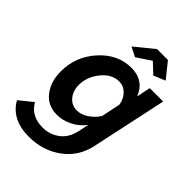

<svg xmlns="http://www.w3.org/2000/svg" viewBox="-318 -851 1196 1196"><g transform="rotate(45 280.5 -252.5)"><path d="M218 -627 342 -728H438L519 -627L442 -595L375 -658L281 -595ZM-50 114 38 43Q82 122 183 122Q246 122 295 85Q344 48 359 -25L373 -91Q340 -47 290.5 -22Q241 3 190 3Q109 3 62.5 -56.5Q16 -116 16 -206Q16 -337 104.5 -435Q193 -533 312 -533Q423 -533 463 -432L482 -524H600L493 -25Q469 89 377.5 156Q286 223 162 223Q12 223 -50 114ZM395 -192 421 -317Q414 -362 385.5 -390.5Q357 -419 318 -419Q254 -419 204.5 -358Q155 -297 155 -226Q155 -174 184 -139Q213 -104 259 -104Q297 -104 334.5 -129.5Q372 -155 395 -192Z"/></g></svg>

Font: Raleway-v4020
Style: Bold Italic
Weight: 700
Italic angle: -12°
Designer: Matt McInerney, Pablo Impallari, Rodrigo Fuenzalida
Foundry: Matt McInerney, Pablo Impallari, Rodrigo Fuenzalida
Version: Version 4.020;PS 004.020;hotconv 1.0.88;makeotf.lib2.5.64775